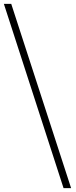

<svg xmlns="http://www.w3.org/2000/svg" viewBox="-20 -844 390 991"><path d="M38 -824H0L308 127H347Z"/></svg>

Font: Montserrat ExtraLight
Style: Regular
Weight: 250
Designer: Julieta Ulanovsky
Foundry: Julieta Ulanovsky
Version: Version 4.000